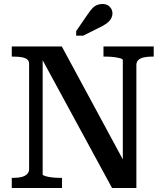

<svg xmlns="http://www.w3.org/2000/svg" viewBox="-20 -943 823 963"><path d="M39 0V-51H50Q72 -51 89 -55.5Q106 -60 116 -70Q126 -80 126 -94V-623Q126 -638 116 -645.5Q106 -653 89 -656Q72 -659 50 -659H39V-710H290L612 -114L596 -115V-642Q596 -647 583.5 -650.5Q571 -654 552.5 -656.5Q534 -659 514 -659H499V-710H751V-659H739Q718 -659 700.5 -655Q683 -651 673.5 -641.5Q664 -632 664 -617V0H542L177 -672L194 -673V-68Q194 -64 206.5 -60Q219 -56 238 -53.5Q257 -51 276 -51H291V0ZM421 -873 362 -787V-764H397L477 -804Q499 -814 514 -825Q529 -836 536.5 -849Q544 -862 544 -876Q544 -895 530.5 -909Q517 -923 494 -923Q479 -923 466 -917.5Q453 -912 442.5 -900.5Q432 -889 421 -873Z"/></svg>

Font: Roboto Serif 36pt Medium
Style: Regular
Weight: 500
Designer: Greg Gazdowicz
Foundry: Commercial Type
Version: Version 1.008